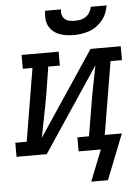

<svg xmlns="http://www.w3.org/2000/svg" viewBox="-70 -797 731 1007"><g transform="rotate(-5 295.0 -293.0)"><path d="M345 -610Q325 -610 305 -613Q285 -616 267.5 -623Q250 -630 235.5 -643Q221 -656 213 -673Q205 -690 204 -710Q203 -730 206 -750H290Q287 -736 290.5 -722Q294 -708 304 -699Q314 -690 328 -687Q342 -684 357 -684Q372 -684 387 -687Q402 -690 415 -699Q428 -708 436 -721.5Q444 -735 446 -750H530Q526 -729 518.5 -709.5Q511 -690 497 -673Q483 -656 465 -643Q447 -630 426.5 -623Q406 -616 385.5 -613Q365 -610 345 -610ZM369 164 434 0H317V-74H378L401 -212Q410 -270 421.5 -327Q433 -384 444 -442L149 0H-10V-74H50L114 -457H63V-530H258V-457H197L175 -318Q165 -260 153.5 -203Q142 -146 131 -88L426 -530H585V-457H525L461 -74H551L457 164Z"/></g></svg>

Font: Iosevka Curly Slab ExObl
Style: Regular
Weight: 400
Width: 7
Italic angle: -9°
Monospace: yes
Designer: Belleve Invis
Foundry: Belleve Invis
Version: Version 11.1.0; ttfautohint (v1.8.3)